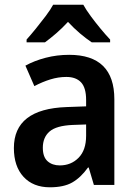

<svg xmlns="http://www.w3.org/2000/svg" viewBox="-20 -786 576 816"><path d="M274 -553Q466 -553 466 -364V0H379L357 -74H354Q323 -31 287 -10.5Q251 10 192 10Q121 10 80 -34.5Q39 -79 39 -157Q39 -323 263 -331L346 -334V-361Q346 -413 324.5 -436Q303 -459 262 -459Q228 -459 194 -448.5Q160 -438 126 -420L88 -507Q126 -528 174 -540.5Q222 -553 274 -553ZM289 -255Q219 -252 190.5 -227Q162 -202 162 -158Q162 -119 182 -101Q202 -83 234 -83Q282 -83 314 -115.5Q346 -148 346 -209V-257ZM334 -766Q346 -744 366 -717Q386 -690 407.5 -664Q429 -638 448 -618V-606H370Q346 -622 320 -644Q294 -666 269 -693Q244 -666 218.5 -644Q193 -622 171 -606H93V-618Q111 -638 132.5 -664.5Q154 -691 174 -717.5Q194 -744 206 -766Z"/></svg>

Font: Noto Sans Arabic UI SmCn SmBd
Style: Regular
Weight: 600
Width: 4
Designer: Monotype Design Team, Nadine Chahine and Nizar Qandah
Foundry: Monotype Imaging Inc.
Version: Version 2.010; ttfautohint (v1.8.4.7-5d5b)